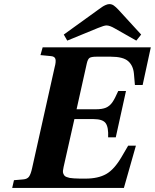

<svg xmlns="http://www.w3.org/2000/svg" viewBox="-20 -925 762 945"><path d="M40 0 48.8 -38.1 94.2 -42Q114.3 -43.5 123 -55.9Q131.8 -68.4 138.2 -98.1L249 -594.2Q256.3 -621.1 252.9 -634.3Q249.5 -647.5 230 -648.9L179.2 -653.8L189.9 -691.9H722.2L682.1 -506.8H644L639.2 -562Q635.7 -602.1 610.8 -624Q585.9 -646 524.9 -646H456.1Q429.7 -646 420.9 -640.1Q412.1 -634.3 407.2 -612.8L356.9 -387.2H451.2Q483.4 -387.2 501.5 -395Q519.5 -402.8 532.2 -420.4Q544.9 -438 562 -477.1H600.1L549.8 -249H512.2Q514.6 -298.3 500.2 -318.6Q485.8 -338.9 439.9 -338.9H346.2L293 -103Q290.5 -92.8 289.8 -84.7Q289.1 -76.7 291.5 -70.8Q293.9 -64.9 297.1 -60.8Q300.3 -56.6 308.1 -53.7Q315.9 -50.8 323 -49.3Q330.1 -47.9 344 -47.1Q357.9 -46.4 369.4 -46.1Q380.9 -45.9 400.9 -45.9Q462.9 -45.9 502.7 -68.4Q542.5 -90.8 579.1 -153.8L610.8 -208H648.9L589.8 0ZM293.9 -754.9 465.8 -878.9Q478 -887.7 484.1 -891.8Q490.2 -896 500.2 -900.4Q510.3 -904.8 518.1 -904.8Q530.3 -904.8 540 -897.9Q549.8 -891.1 563 -877L674.8 -754.9L650.9 -725.1L544.9 -785.2Q520 -799.8 503.9 -799.8Q492.7 -799.8 461.9 -787.1L311 -725.1Z"/></svg>

Font: Linguistics Pro
Style: Bold Italic
Weight: 700
Italic angle: -12°
Designer: Stefan Peev, Context Ltd
Foundry: Stefan Peev, Context Ltd
Version: Version 001.000